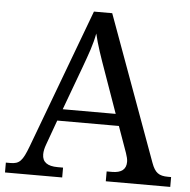

<svg xmlns="http://www.w3.org/2000/svg" viewBox="-51 -765 808 816"><g transform="rotate(5 352.5 -357.0)"><path d="M244 0V-42H221C177 -42 155 -58 155 -91C155 -104 158 -118 164 -134L202 -239H465L505 -127C510 -112 513 -101 513 -90C513 -58 493 -42 453 -42H430V0H705V-42H692C653 -42 636 -54 621 -95L395 -714H317L95 -120C71 -56 58 -42 19 -42H0V0ZM289 -473C312 -536 326 -574 335 -622C346 -574 364 -523 385 -464L447 -289H221Z"/></g></svg>

Font: Liu Chibing Harmony Marks (Sposobin) Font
Style: Regular
Weight: 400
Designer: Liu Chibing
Foundry: Liu Chibing
Version: Version 1.003